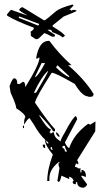

<svg xmlns="http://www.w3.org/2000/svg" viewBox="-20 -871 477 871"><path d="M199.2 -219.7V-224.6L189.5 -233.4Q189.5 -219.7 199.2 -219.7ZM138.7 -520.5Q152.3 -524.4 184.6 -585H168.9Q138.7 -524.4 138.7 -520.5ZM293.9 -520.5V-525.4L240.2 -575.2L234.4 -565.4Q266.6 -533.2 293.9 -520.5ZM143.6 -450.2Q199.2 -543.9 199.2 -550.8Q168.9 -525.4 133.8 -450.2ZM284.2 -183.6Q274.4 -200.2 274.4 -209H263.7V-199.2Q274.4 -199.2 274.4 -183.6ZM219.7 -189.5Q214.8 -199.2 214.8 -204.1H210V-194.3ZM250 -250Q242.2 -250 234.4 -264.6V-270.5Q241.2 -270.5 250 -254.9ZM88.9 -290H84V-300.8H88.9ZM184.6 -199.2Q173.8 -199.2 173.8 -214.8H184.6ZM360.4 -19.5Q330.1 -19.5 330.1 -44.9H324.2V-35.2Q309.6 -35.2 309.6 -44.9Q309.6 -49.8 314.5 -49.8Q309.6 -66.4 293.9 -69.3V-58.6L258.8 -74.2Q252.9 -44.9 245.1 -44.9Q245.1 -49.8 240.2 -49.8L250 -109.4Q245.1 -118.2 245.1 -129.9Q250 -129.9 250 -134.8H245.1Q204.1 -101.6 204.1 -63.5V-49.8H194.3Q194.3 -100.6 219.7 -169.9Q184.6 -211.9 184.6 -234.4H187.5Q157.2 -262.7 133.8 -305.7L114.3 -335Q107.4 -335 88.9 -305.7Q88.9 -331.1 94.7 -339.8Q94.7 -353.5 53.7 -379.9Q53.7 -395.5 28.3 -450.2L23.4 -480.5Q36.1 -515.6 43.9 -515.6Q58.6 -515.6 58.6 -490.2H69.3L84 -500Q94.7 -500 94.7 -475.6Q159.2 -579.1 159.2 -610.4L148.4 -605.5H143.6Q157.2 -685.5 199.2 -685.5H204.1Q247.1 -627 304.7 -575.2H289.1Q365.2 -509.8 405.3 -443.4L400.4 -433.6Q390.6 -431.6 384.8 -431.6Q379.9 -431.6 379.9 -433.6Q353.5 -433.6 319.3 -490.2Q231.4 -541 214.8 -541Q143.6 -430.7 138.7 -405.3Q200.2 -314.5 229.5 -285.2V-275.4H219.7Q219.7 -286.1 159.2 -349.6V-344.7Q195.3 -285.2 210 -285.2V-280.3L204.1 -270.5Q210 -270.5 210 -264.6L219.7 -270.5H224.6Q224.6 -247.1 254.9 -229.5Q254.9 -238.3 274.4 -270.5Q308.6 -336.9 324.2 -344.7Q330.1 -335.9 330.1 -330.1L274.4 -224.6Q284.2 -202.1 293.9 -199.2Q314.5 -261.7 379.9 -309.6L389.6 -305.7L413.1 -320.3L412.1 -275.4L330.1 -144.5L335 -134.8V-125L324.2 -129.9Q324.2 -125 319.3 -114.3Q327.1 -114.3 339.8 -104.5Q339.8 -109.4 344.7 -109.4V-88.9H349.6V-99.6H355.5Q370.1 -93.8 370.1 -69.3H365.2Q355.5 -74.2 349.6 -74.2V-69.3L375 -35.2Q375 -27.3 360.4 -19.5ZM149.4 -693.4H141.6L120.1 -708L119.1 -727.5Q133.8 -736.3 133.8 -744.1V-745.1Q48.8 -777.3 12.7 -799.8L11.7 -805.7Q27.3 -826.2 31.2 -826.2Q101.6 -800.8 105.5 -800.8Q67.4 -821.3 67.4 -826.2Q67.4 -832 79.1 -837.9H83L180.7 -778.3Q187.5 -779.3 234.4 -820.3Q252 -835 309.6 -850.6L313.5 -845.7L294.9 -827.1Q302.7 -827.1 302.7 -822.3L311.5 -826.2Q327.1 -826.2 327.1 -821.3Q327.1 -819.3 268.6 -795.9L218.8 -755.9V-751Q273.4 -717.8 274.4 -708Q264.6 -701.2 262.7 -701.2Q262.7 -707 216.8 -725.6Q215.8 -736.3 203.1 -736.3L195.3 -735.4L229.5 -712.9V-709Q229.5 -704.1 217.8 -704.1Q185.5 -720.7 180.7 -720.7Q155.3 -694.3 149.4 -693.4ZM153.3 -754.9 157.2 -759.8V-762.7L69.3 -795.9L65.4 -794.9V-790Z"/></svg>

Font: Blackcraft
Style: Regular
Weight: 400
Designer: GGBotNet
Foundry: GGBotNet
Version: 1.00